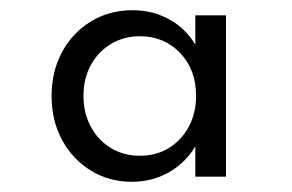

<svg xmlns="http://www.w3.org/2000/svg" viewBox="-20 -860 572 376"><path d="M238 -504Q194 -504 158.2 -525.8Q122.5 -547.5 101.8 -585.5Q81 -623.5 81 -672Q81 -720 101.5 -758Q122 -796 158 -818Q194 -840 240 -840Q279 -840 311.5 -822Q344 -804 362.5 -772.5V-830H422.5V-514H362.5V-573.5Q344 -542 311.5 -523Q279 -504 238 -504ZM254 -555Q286 -555 310.8 -570.2Q335.5 -585.5 349.8 -612Q364 -638.5 364 -672Q364 -723.5 332.8 -756.2Q301.5 -789 254 -789Q222.5 -789 197.5 -774Q172.5 -759 158 -732.8Q143.5 -706.5 143.5 -672Q143.5 -638.5 157.8 -612Q172 -585.5 197 -570.2Q222 -555 254 -555Z"/></svg>

Font: Spartan Thin Medium
Style: Regular
Weight: 500
Version: Version 1.004